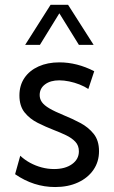

<svg xmlns="http://www.w3.org/2000/svg" viewBox="-20 -752 465 782"><path d="M41.5 -42.5 62.5 -117.7Q80.1 -101.1 102.5 -88.9Q125 -76.7 149.9 -70.1Q174.8 -63.5 200.2 -63.5Q245.6 -63.5 273.4 -83.5Q301.3 -103.5 301.3 -135.7Q301.3 -159.2 286.9 -174.6Q272.5 -189.9 249 -201.2Q225.6 -212.4 198.7 -222.7Q166 -235.4 133.8 -251.5Q101.6 -267.6 80.3 -293.9Q59.1 -320.3 59.1 -363.3Q59.1 -404.3 79.6 -434.6Q100.1 -464.8 137 -481.4Q173.8 -498 221.7 -498Q293.9 -498 363.8 -461.9L339.8 -389.6Q324.2 -399.9 303.7 -408Q283.2 -416 261.7 -420.4Q240.2 -424.8 221.2 -424.8Q185.5 -424.8 163.6 -408.4Q141.6 -392.1 141.6 -364.7Q141.6 -349.1 150.6 -336.2Q159.7 -323.2 181.2 -310.5Q202.6 -297.9 240.7 -282.2Q274.4 -268.6 307.1 -251.2Q339.8 -233.9 361.6 -206.8Q383.3 -179.7 383.3 -136.2Q383.3 -93.3 360.6 -60.3Q337.9 -27.3 297.6 -8.8Q257.3 9.8 204.6 9.8Q117.2 9.8 41.5 -42.5ZM361.3 -569.3H301.3L221.7 -697.8L142.6 -569.3H82.5L186 -732.4H257.3Z"/></svg>

Font: Kumbh Sans
Style: Regular
Weight: 400
Version: Version 1.005